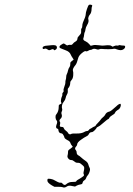

<svg xmlns="http://www.w3.org/2000/svg" viewBox="-20 -605 587 847"><path d="M229 -402Q234 -394 228 -388Q219 -380 217 -386Q215 -391 203 -385Q196 -382 193 -385Q185 -390 183 -390.5Q181 -391 177 -390Q168 -386 168 -394Q168 -403 191 -404Q206 -405 206.5 -405.5Q207 -406 216 -406Q225 -406 229 -402ZM372 -583Q374 -585 379 -584.5Q384 -584 386 -582Q388 -581 386 -576.5Q384 -572 384 -566Q384 -549 376 -540Q373 -537 370.5 -530Q368 -523 370 -518Q373 -509 364 -494Q358 -484 357 -475Q356 -466 354 -463.5Q352 -461 351 -451Q350 -441 348 -437Q344 -428 359 -422Q367 -418 374 -410L380 -403L389 -405Q397 -408 415 -405.5Q433 -403 437 -404Q441 -405 454 -405.5Q467 -406 472 -402L477 -399L484 -402Q491 -405 496 -404Q501 -403 503.5 -405Q506 -407 511 -405.5Q516 -404 524 -404Q532 -404 532 -400Q533 -392 522 -386Q513 -381 496 -387Q487 -391 483 -390Q478 -388 459 -388Q440 -388 432 -389Q422 -390 417.5 -387.5Q413 -385 408 -387Q395 -392 388 -388Q384 -385 379.5 -385Q375 -385 369 -381Q363 -377 359 -379Q355 -381 348 -376Q330 -363 326 -352Q319 -325 313 -318Q309 -314 304.5 -306Q300 -298 302 -292Q304 -286 303 -272.5Q302 -259 296 -252.5Q290 -246 290 -241Q290 -226 281 -216Q278 -213 279 -204.5Q280 -196 275.5 -188.5Q271 -181 269.5 -172.5Q268 -164 261.5 -156.5Q255 -149 253.5 -140Q252 -131 254 -125.5Q256 -120 253 -114.5Q250 -109 251 -104Q257 -89 246 -80Q240 -74 244 -68Q247 -64 245 -57Q243 -50 244.5 -47.5Q246 -45 253 -45Q260 -45 261.5 -39.5Q263 -34 270.5 -28.5Q278 -23 280 -19Q282 -15 284 -14Q286 -12 290 -12.5Q294 -13 296 -15Q298 -16 315 -16Q340 -15 354 -24Q359 -27 364 -27Q369 -27 372.5 -32Q376 -37 378 -37Q380 -37 385.5 -41Q391 -45 396.5 -47Q402 -49 402 -51Q402 -53 411 -62Q420 -71 424 -77Q428 -83 434.5 -88Q441 -93 444 -99Q449 -110 463 -113Q469 -114 493 -136Q504 -147 511 -147Q513 -147 513 -140Q511 -125 498 -119Q490 -114 487.5 -108Q485 -102 482 -101Q481 -101 479 -99.5Q477 -98 475 -96.5Q473 -95 470.5 -93.5Q468 -92 466.5 -90.5Q465 -89 464 -87.5Q463 -86 462 -85Q461 -81 458 -80Q454 -79 431 -59Q420 -49 413 -46Q406 -43 406 -41Q406 -39 398 -30.5Q390 -22 384 -22Q376 -22 371 -12Q369 -7 360.5 -3Q352 1 338 11Q320 23 320 34Q320 36 316 41Q307 50 315 58Q318 62 318 66Q318 76 325 80Q330 82 338 89.5Q346 97 356.5 104Q367 111 369.5 120Q372 129 375 134.5Q378 140 377 145Q374 161 365 171Q362 174 360 180.5Q358 187 352 190.5Q346 194 345 199Q344 205 341.5 206.5Q339 208 333 209Q326 210 318 214L311 218L300 216Q284 212 276 217Q265 225 257 221Q252 219 236 219H220L209 213Q189 201 189 192Q189 185 191 184Q193 183 202 184Q212 186 216 188Q222 191 235 198Q243 202 247.5 201Q252 200 256 205Q264 215 272 208Q274 205 282.5 201Q291 197 303 197.5Q315 198 316.5 194.5Q318 191 323.5 188Q329 185 333 182.5Q337 180 344 175Q354 169 349 163Q347 158 351 143Q352 136 351 132Q350 129 345.5 125Q341 121 336.5 117.5Q332 114 330 114Q327 113 320.5 113Q314 113 307.5 107Q301 101 294 101Q287 101 281.5 94.5Q276 88 278 81Q280 74 280 67Q280 61 281.5 58.5Q283 56 292 50Q301 43 301 42Q301 41 297 37Q293 33 290.5 25.5Q288 18 279 14Q264 6 264 1Q264 -1 260.5 -7.5Q257 -14 255 -15Q252 -17 249 -17Q240 -18 238 -29Q238 -36 234 -37Q224 -39 229 -54Q235 -68 230 -73Q226 -77 225 -86Q224 -95 228 -100Q239 -113 239 -133Q239 -140 240 -141.5Q241 -143 245 -145Q254 -148 250 -153Q248 -155 249 -164Q250 -173 253 -179Q256 -185 255 -189.5Q254 -194 258 -197.5Q262 -201 260.5 -205.5Q259 -210 264 -223Q269 -236 268.5 -241.5Q268 -247 270 -253Q272 -259 272 -266Q272 -273 275 -278.5Q278 -284 280 -293.5Q282 -303 286 -308Q290 -313 290 -321Q290 -328 291 -330Q292 -332 300 -338L305 -342L300 -350Q295 -357 292 -364Q287 -377 270 -383Q263 -386 253.5 -389.5Q244 -393 243 -395Q239 -402 254 -410Q261 -415 264 -412Q273 -406 275 -405Q277 -404 280 -406Q286 -408 291.5 -407Q297 -406 301.5 -412Q306 -418 312 -421Q322 -426 322 -437Q322 -440 326.5 -444.5Q331 -449 335 -454.5Q339 -460 338 -468.5Q337 -477 340 -480Q343 -483 343 -490.5Q343 -498 346 -506Q358 -532 358 -541Q358 -549 363.5 -565Q369 -581 372 -583Z"/></svg>

Font: TT2020 Style D
Style: Italic
Weight: 400
Italic angle: -15°
Version: Version 0.2.000